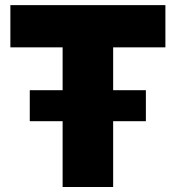

<svg xmlns="http://www.w3.org/2000/svg" viewBox="-20 -748 703 768"><path d="M21.5 -558.6V-727.5H641.6V-558.6H432.6V0H230.5V-558.6ZM99.1 -263.2V-387.2H563.5V-263.2Z"/></svg>

Font: Inter 28pt Black
Style: Regular
Weight: 900
Designer: Rasmus Andersson
Foundry: rsms
Version: Version 4.001;git-66647c0bb